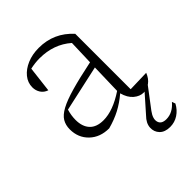

<svg xmlns="http://www.w3.org/2000/svg" viewBox="-201 -587 892 892"><g transform="rotate(-45 244.5 -141.0)"><path d="M182 9Q123 9 86 -26.5Q49 -62 49 -117Q49 -145 61.5 -166Q74 -187 105.5 -204Q137 -221 193 -237Q249 -253 336 -271L340 -394Q276 -450 183 -450Q154 -450 122 -443L107 -316Q86 -323 75 -340Q64 -357 64 -378Q64 -409 84 -433.5Q104 -458 138 -472.5Q172 -487 215 -487Q314 -487 381 -413V-49L486 -52Q475 -24 455 -9.5Q435 5 413 5Q388 5 365.5 -14Q343 -33 333 -70Q299 -41 263 -22Q227 -3 182 9ZM99 -129Q99 -85 122 -60.5Q145 -36 190 -36Q253 -36 331 -88L335 -238L108 -188Q99 -158 99 -129ZM387 205Q353 205 335 186.5Q317 168 318.5 140.5Q320 113 346 87L438 -17H459L378 90Q355 121 361.5 144Q368 167 400 167Q442 167 475 128L481 145Q466 173 441.5 189Q417 205 387 205Z"/></g></svg>

Font: Piazzolla ExtraLight
Style: Regular
Weight: 200
Designer: Juan Pablo del Peral
Foundry: Huerta Tipografica
Version: Version 1.330